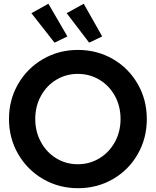

<svg xmlns="http://www.w3.org/2000/svg" viewBox="-20 -993 829 1021"><path d="M27.8 -360.4Q27.8 -462.4 76.4 -546.4Q125 -630.4 209 -679Q293 -727.5 394 -727.5Q496.6 -727.5 580.3 -679Q664.1 -630.4 712.4 -546.4Q760.7 -462.4 760.7 -359.9Q760.7 -257.8 712.6 -173.6Q664.6 -89.4 580.8 -40.8Q497.1 7.8 395 7.8Q293.5 7.8 209.5 -40.8Q125.5 -89.4 76.7 -173.6Q27.8 -257.8 27.8 -360.4ZM621.1 -360.4Q621.1 -428.2 591.1 -482.9Q561 -537.6 509 -568.8Q457 -600.1 393.6 -600.1Q331.1 -600.1 279.3 -568.8Q227.5 -537.6 197.5 -482.7Q167.5 -427.7 167.5 -360.4Q167.5 -293.5 197.3 -238.3Q227.1 -183.1 278.8 -151.4Q330.6 -119.6 393.6 -119.6Q457 -119.6 509.3 -151.6Q561.5 -183.6 591.3 -238.5Q621.1 -293.5 621.1 -360.4ZM147 -922.9 237.3 -973.1 338.4 -799.3 270 -766.1ZM334.5 -922.9 425.3 -973.1 523.4 -799.3 454.1 -766.1Z"/></svg>

Font: Reddit Sans
Style: Bold
Weight: 700
Designer: Stephen Hutchings
Foundry: Reddit
Version: Version 1.013